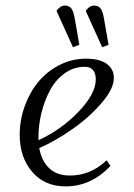

<svg xmlns="http://www.w3.org/2000/svg" viewBox="-20 -663 483 690"><path d="M50.8 -178.2Q50.8 -231 68.6 -280.8Q86.4 -330.6 117.4 -368.4Q148.4 -406.2 193.4 -429.2Q238.3 -452.1 289.1 -452.1Q338.4 -452.1 363.8 -433.3Q389.2 -414.6 389.2 -382.8Q389.2 -344.2 345.2 -293Q301.3 -241.7 240.2 -199Q179.2 -156.2 121.1 -130.9Q128.9 -85.9 156.2 -59.1Q183.6 -32.2 231 -32.2Q306.6 -32.2 362.8 -86.9L377 -66.9Q308.1 6.8 215.8 6.8Q140.1 6.8 95.5 -45.7Q50.8 -98.1 50.8 -178.2ZM118.2 -159.2Q199.7 -196.3 262 -261.2Q324.2 -326.2 324.2 -377Q324.2 -422.9 284.2 -422.9Q245.1 -422.9 212.6 -399.7Q180.2 -376.5 160.2 -339.4Q140.1 -302.2 129.2 -258.3Q118.2 -214.4 118.2 -169.9ZM183.1 -624Q196.8 -643.1 212.9 -643.1Q228.5 -643.1 236.6 -632.3Q244.6 -621.6 249 -594.2L265.1 -502L242.2 -493.2ZM288.1 -624Q301.8 -643.1 317.9 -643.1Q333.5 -643.1 341.6 -632.3Q349.6 -621.6 354 -594.2L370.1 -502L347.2 -493.2Z"/></svg>

Font: Dihjauti
Style: Italic
Weight: 400
Italic angle: -9°
Designer: T. Christopher White
Version: Version 3.0.0